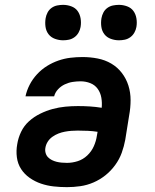

<svg xmlns="http://www.w3.org/2000/svg" viewBox="-20 -763 640 791"><path d="M256 8Q228 8 201 5Q174 2 149 -6.5Q124 -15 102.5 -30Q81 -45 67 -66.5Q53 -88 49.5 -115Q46 -142 51 -169Q55 -195 67 -220Q79 -245 99.5 -263.5Q120 -282 145.5 -294.5Q171 -307 197 -314Q223 -321 249 -323.5Q275 -326 301 -326Q326 -326 350 -324.5Q374 -323 399 -319Q401 -340 397.5 -360.5Q394 -381 382.5 -397Q371 -413 352 -420.5Q333 -428 312 -428Q296 -428 279.5 -425.5Q263 -423 247 -415.5Q231 -408 219 -395Q207 -382 203 -366H85Q90 -390 102 -413.5Q114 -437 132.5 -457Q151 -477 173.5 -491Q196 -505 220.5 -513.5Q245 -522 270 -525Q295 -528 320 -528Q352 -528 382.5 -522Q413 -516 438.5 -501Q464 -486 482 -462.5Q500 -439 509 -410.5Q518 -382 518 -350.5Q518 -319 512 -287L496 -187Q491 -160 481.5 -133.5Q472 -107 454.5 -83Q437 -59 414.5 -41Q392 -23 365.5 -11.5Q339 0 311 4Q283 8 256 8ZM256 -92Q278 -92 300 -99Q322 -106 339.5 -122.5Q357 -139 366.5 -160.5Q376 -182 379 -203L382 -220Q363 -223 342 -224Q321 -225 300 -225Q287 -225 274 -224Q261 -223 247.5 -220.5Q234 -218 221 -213Q208 -208 196 -199.5Q184 -191 176.5 -179Q169 -167 167 -154Q165 -143 168 -132.5Q171 -122 178 -115Q185 -108 194 -103.5Q203 -99 213 -96.5Q223 -94 234 -93Q245 -92 256 -92ZM470 -597Q453 -597 436.5 -603Q420 -609 410 -622Q400 -635 397.5 -652.5Q395 -670 398 -688Q400 -700 406 -711.5Q412 -723 422.5 -730.5Q433 -738 445.5 -740.5Q458 -743 470 -743Q487 -743 503.5 -737Q520 -731 529.5 -718Q539 -705 542 -687.5Q545 -670 542 -652Q540 -640 533.5 -628.5Q527 -617 516.5 -609.5Q506 -602 494 -599.5Q482 -597 470 -597ZM240 -597Q223 -597 206.5 -603Q190 -609 180 -622Q170 -635 167.5 -652.5Q165 -670 168 -688Q170 -700 176 -711.5Q182 -723 192.5 -730.5Q203 -738 215.5 -740.5Q228 -743 240 -743Q257 -743 273.5 -737Q290 -731 299.5 -718Q309 -705 312 -687.5Q315 -670 312 -652Q310 -640 303.5 -628.5Q297 -617 286.5 -609.5Q276 -602 264 -599.5Q252 -597 240 -597Z"/></svg>

Font: Iosevka HT Extended
Style: Bold Italic
Weight: 700
Width: 7
Italic angle: -9°
Monospace: yes
Designer: Belleve Invis
Foundry: Belleve Invis
Version: Version 32.3.0; ttfautohint (v1.8.4)